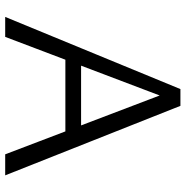

<svg xmlns="http://www.w3.org/2000/svg" viewBox="-8 -690 698 721"><g transform="rotate(90 340.5 -329.0)"><path d="M559 0 324 -617H352L118 0H43L314 -658H377L638 0ZM162 -226 183 -285H479L511 -226Z"/></g></svg>

Font: Ysabeau Office
Style: Regular
Weight: 400
Designer: Christian Thalmann (Catharsis Fonts)
Version: Version 2.001;gftools[0.9.30]; featfreeze: tnum,lnum,ss02